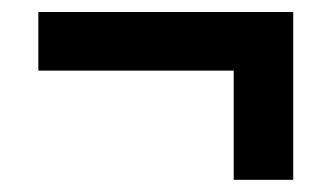

<svg xmlns="http://www.w3.org/2000/svg" viewBox="-20 -521 553 320"><path d="M369.5 -221.3V-403.3H43.9V-501H468.7V-221.3Z"/></svg>

Font: Big Shoulders Stencil Text SC Thin
Style: Regular
Weight: 100
Designer: Patric King
Foundry: XO Type Co
Version: Version 2.001